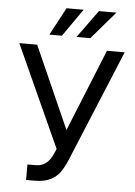

<svg xmlns="http://www.w3.org/2000/svg" viewBox="-61 -958 714 1014"><g transform="rotate(5 296.5 -451.0)"><path d="M116.2 -72.3H160.2Q221.7 -72.3 251 -140.6L262.7 -167L17.6 -707H112.3L305.7 -271.5L482.4 -707H576.2L331.1 -115.2Q314 -74.7 295.7 -48.8Q277.3 -22.9 244.9 -6.6Q212.4 9.8 161.1 9.8H116.2ZM421.9 -912.1H514.6L388.7 -765.6H315.4ZM250 -912.1H340.8L238.3 -765.6H171.9Z"/></g></svg>

Font: Pretendard JP
Style: Regular
Weight: 400
Designer: Base glyphs from Inter by Rasmus Andersson; Hangeul glyphs from Noto Sans CJK(Source Han Sans) by Jang Soo-young and Kan
Foundry: Kil Hyung-jin
Version: Version 1.309